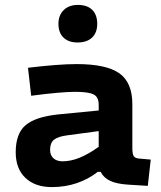

<svg xmlns="http://www.w3.org/2000/svg" viewBox="-20 -751 654 782"><path d="M519 -327V-149Q519 -123 525 -114.5Q531 -106 549 -105L594 -101L582 6L501 1Q455 -2 428.5 -14.5Q402 -27 390 -51H378Q340 -21 292.5 -5Q245 11 191 11Q123 11 83.5 -26.5Q44 -64 44 -131Q44 -206 83.5 -240.5Q123 -275 217 -285L382 -301V-324Q382 -356 361 -366.5Q340 -377 285 -377Q259 -377 213 -373Q167 -369 107 -361L94 -475Q152 -482 203 -486Q254 -490 292 -490Q413 -490 466 -452.5Q519 -415 519 -327ZM184 -141Q184 -119 197.5 -106.5Q211 -94 235 -94Q268 -94 304 -108.5Q340 -123 382 -153V-217L255 -200Q216 -195 200 -182Q184 -169 184 -141ZM376 -654Q376 -618 355 -598Q334 -578 296 -578Q259 -578 238.5 -598Q218 -618 218 -654Q218 -689 239.5 -710Q261 -731 297 -731Q335 -731 355.5 -711Q376 -691 376 -654Z"/></svg>

Font: Intel One Mono
Style: Bold
Weight: 700
Monospace: yes
Designer: Fred Shallcrass
Foundry: Frere-Jones Type LLC
Version: Version 1.400;hotconv 1.1.0;makeotfexe 2.6.0;FJTRelease1.4